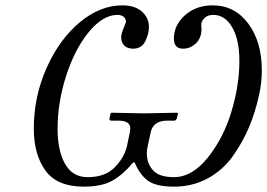

<svg xmlns="http://www.w3.org/2000/svg" viewBox="-20 -678 988 710"><path d="M415 -623Q360.8 -623 308.8 -560.1Q256.8 -497.1 224.9 -398.4Q192.9 -299.8 192.9 -201.2Q192.9 -121.1 220.5 -72Q248 -22.9 304.2 -22.9Q368.2 -22.9 403.6 -58.6Q439 -94.2 449.2 -136.2L460 -188Q461.9 -200.2 461.9 -203.1Q461.9 -231.9 417 -231.9H392.1Q383.3 -231.9 384.8 -240.2L389.2 -258.8L392.1 -261.2Q475.1 -259.3 512.2 -258.8L636.2 -261.2L638.2 -258.8L633.8 -240.2Q630.9 -232.4 625 -231.9H599.1Q545.9 -231.9 537.1 -188L525.9 -136.2Q522.9 -124 522.9 -110.8Q522.9 -73.7 545.9 -48.3Q568.8 -22.9 623 -22.9Q690.9 -22.9 749 -95.9Q807.1 -168.9 836.2 -266.4Q865.2 -363.8 865.2 -452.1Q865.2 -531.2 838.6 -577.1Q812 -623 768.1 -623Q760.3 -623 751.7 -620.6Q743.2 -618.2 733.6 -608.6Q724.1 -599.1 724.1 -584Q724.1 -582 724.6 -578.1Q725.1 -574.2 725.1 -570.8Q725.1 -537.6 704.6 -517.8Q684.1 -498 657.2 -498Q623 -498 623 -535.2Q623 -585 664.1 -621.6Q705.1 -658.2 766.1 -658.2Q848.1 -658.2 898.2 -590.6Q948.2 -522.9 948.2 -418Q948.2 -371.1 938 -327.1Q924.8 -265.1 901.4 -209Q877.9 -152.8 841.1 -100.8Q804.2 -48.8 748 -18.3Q691.9 12.2 623 12.2Q556.2 12.2 526.1 -10.5Q496.1 -33.2 478 -77.1H472.2Q436 -33.2 396.5 -10.5Q356.9 12.2 290 12.2Q190.9 12.2 147.9 -47.4Q105 -106.9 105 -203.1Q105 -320.3 152.1 -426.3Q199.2 -532.2 274.7 -595.2Q350.1 -658.2 432.1 -658.2Q479 -658.2 504.9 -635Q530.8 -611.8 530.8 -578.1Q530.8 -553.2 517.3 -525.6Q503.9 -498 472.2 -498Q451.2 -498 439.7 -509.5Q428.2 -521 428.2 -539.1Q428.2 -553.2 437 -573.7Q445.8 -594.2 445.8 -599.1Q445.8 -608.9 437 -616Q428.2 -623 415 -623Z"/></svg>

Font: Linux Libertine
Style: Italic
Weight: 400
Italic angle: -12°
Designer: Philipp H. Poll
Foundry: Philipp H. Poll
Version: Version 5.1.6 ; ttfautohint (v0.9)